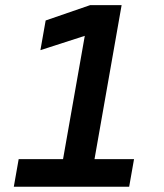

<svg xmlns="http://www.w3.org/2000/svg" viewBox="-20 -713 626 733"><path d="M32.7 0 51.3 -105.5H220.7L303.7 -576.2L134.3 -521.5L154.3 -634.8L324.2 -693.4H444.3L340.8 -105.5H491.7L473.1 0Z"/></svg>

Font: CaskaydiaCove NFP SemiBold
Style: Italic
Weight: 600
Italic angle: -10°
Designer: Aaron Bell
Foundry: Saja Typeworks
Version: Version 2111.001; VTT 6.35;Nerd Fonts 3.1.1